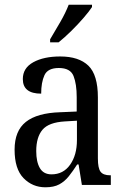

<svg xmlns="http://www.w3.org/2000/svg" viewBox="-20 -786 527 816"><path d="M173 10Q118 10 80 -29Q42 -68 42 -150Q42 -230 90 -268Q138 -306 236 -309L306 -312V-373Q306 -429 292.5 -463Q279 -497 230 -497Q183 -497 169 -466.5Q155 -436 155 -388Q77 -388 77 -450Q77 -497 121.5 -521.5Q166 -546 236 -546Q315 -546 355.5 -507Q396 -468 396 -372V-113Q396 -71 407.5 -56Q419 -41 448 -41H451V0H328L314 -87H308Q290 -59 272.5 -37Q255 -15 232 -2.5Q209 10 173 10ZM199 -45Q249 -45 278 -86Q307 -127 307 -191V-273L256 -270Q187 -266 160.5 -234.5Q134 -203 134 -144Q134 -98 149.5 -71.5Q165 -45 199 -45ZM193 -619Q214 -654 236.5 -693Q259 -732 272 -766H371V-756Q360 -739 336 -711Q312 -683 283 -654.5Q254 -626 229 -606H193Z"/></svg>

Font: Noto Serif Tamil Condensed
Style: Regular
Weight: 400
Width: 3
Designer: Indian Type Foundry, Tom Grace, and the Monotype Design Team
Foundry: Monotype Imaging Inc.
Version: Version 2.004; ttfautohint (v1.8.4.7-5d5b)